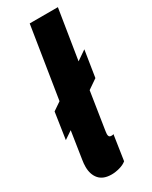

<svg xmlns="http://www.w3.org/2000/svg" viewBox="-201 -784 662 838"><g transform="rotate(-30 130.0 -365.0)"><path d="M-4 -220 16 -353 57 -381 114 -740H256L216 -490L264 -523L243 -390L195 -357L167 -177Q166 -169 165 -163.5Q164 -158 164 -153Q164 -137 176 -137Q178 -137 181.5 -137Q185 -137 189 -139L170 -13Q157 -2 135.5 4Q114 10 95 10Q53 10 32.5 -13.5Q12 -37 12 -76Q12 -93 15 -110L36 -247Z"/></g></svg>

Font: Georama ExtraCondensed ExtraBold
Style: Italic
Weight: 800
Width: 2
Italic angle: -9°
Designer: Jean-Baptiste Levee
Foundry: Production Type
Version: Version 1.000